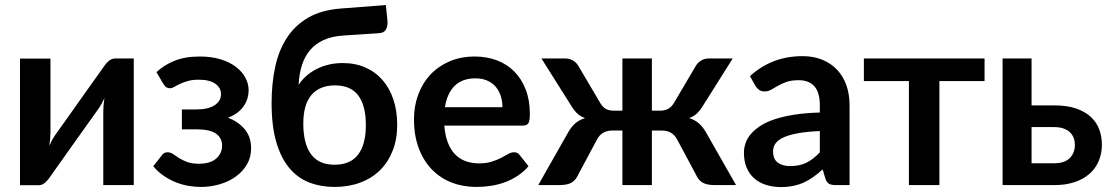

<svg xmlns="http://www.w3.org/2000/svg" viewBox="-20 -750 4506 778"><path d="M522 -513V0H398.5V-299.5Q398.5 -311 399.8 -324.8Q401 -338.5 403 -352.5Q393 -329.5 381 -312Q380 -311 371 -298.2Q362 -285.5 347.8 -265.5Q333.5 -245.5 315.5 -220.2Q297.5 -195 279 -169Q235.5 -107.5 180.5 -30Q173.5 -19.5 162.2 -9.5Q151 0.5 136.5 0.5H61V-512.5H184.5V-213Q184.5 -201.5 183.2 -187.8Q182 -174 180 -160Q191 -184.5 202 -200.5Q202.5 -201.5 211.5 -214Q220.5 -226.5 234.8 -246.5Q249 -266.5 267 -291.8Q285 -317 303.5 -343.5Q347 -405 402.5 -482.5Q409.5 -493.5 421 -503.2Q432.5 -513 447 -513Z M614 -457.5Q643 -485.5 686 -503.2Q729 -521 789 -521Q836.5 -521 873.5 -509.8Q910.5 -498.5 935.8 -479.2Q961 -460 974.2 -435.2Q987.5 -410.5 987.5 -383.5Q987.5 -369 983.2 -353.2Q979 -337.5 969.2 -322.5Q959.5 -307.5 943.5 -294.8Q927.5 -282 904 -273Q946 -257 971.8 -226Q997.5 -195 997.5 -149.5Q997.5 -112 980.2 -83Q963 -54 934.5 -33.8Q906 -13.5 869.2 -3Q832.5 7.5 793.5 7.5Q771.5 7.5 746.2 3.5Q721 -0.5 695.5 -10.2Q670 -20 645.5 -36.2Q621 -52.5 601 -76.5L636.5 -121.5Q644 -133 659 -133Q670.5 -133 681 -125.8Q691.5 -118.5 705.2 -109.8Q719 -101 738 -93.8Q757 -86.5 785.5 -86.5Q832 -86.5 856 -107.5Q880 -128.5 880 -160Q880 -191 855.2 -208.5Q830.5 -226 775 -226H717V-306.5H775Q823.5 -306.5 849.5 -323.5Q875.5 -340.5 875.5 -368.5Q875.5 -394 852.8 -410.5Q830 -427 785.5 -427Q759 -427 740.5 -421.5Q722 -416 708.8 -409.8Q695.5 -403.5 686.5 -398Q677.5 -392.5 669.5 -392.5Q661 -392.5 655 -395.8Q649 -399 642 -410Z M1335.5 -82.5Q1399.5 -82.5 1431 -123.5Q1462.5 -164.5 1462.5 -243.5Q1462.5 -322 1431.8 -363Q1401 -404 1338 -404Q1275 -404 1242 -365.2Q1209 -326.5 1209 -249.5Q1209 -168 1240.2 -125.2Q1271.5 -82.5 1335.5 -82.5ZM1371.5 -606Q1324.5 -603 1291.2 -587.8Q1258 -572.5 1236.2 -546.8Q1214.5 -521 1203.2 -485.2Q1192 -449.5 1190 -406Q1202.5 -425.5 1220.8 -441.8Q1239 -458 1261.8 -469.8Q1284.5 -481.5 1311.2 -488Q1338 -494.5 1368.5 -494.5Q1419.5 -494.5 1460.5 -476.5Q1501.5 -458.5 1530.2 -425.5Q1559 -392.5 1574.2 -346.2Q1589.5 -300 1589.5 -244Q1589.5 -186 1571.2 -139.5Q1553 -93 1519.8 -60.2Q1486.5 -27.5 1439.5 -10Q1392.5 7.5 1335.5 7.5Q1280 7.5 1233.2 -10.5Q1186.5 -28.5 1152.5 -69Q1118.5 -109.5 1099.5 -174.2Q1080.5 -239 1080.5 -332.5Q1080.5 -411 1095 -478.5Q1109.5 -546 1142.5 -596.8Q1175.5 -647.5 1229 -678.5Q1282.5 -709.5 1361 -715.5L1543.5 -729.5L1550 -665.5Q1552 -645 1544 -630.8Q1536 -616.5 1515.5 -615.5Z M2016 -315.5Q2016 -339.5 2009.2 -360.8Q2002.5 -382 1989 -398Q1975.5 -414 1954.8 -423.2Q1934 -432.5 1906.5 -432.5Q1853 -432.5 1822.2 -402Q1791.5 -371.5 1783 -315.5ZM1780.5 -241Q1783.5 -201.5 1794.5 -172.8Q1805.5 -144 1823.5 -125.2Q1841.5 -106.5 1866.2 -97.2Q1891 -88 1921 -88Q1951 -88 1972.8 -95Q1994.5 -102 2010.8 -110.5Q2027 -119 2039.2 -126Q2051.5 -133 2063 -133Q2078.5 -133 2086 -121.5L2121.5 -76.5Q2101 -52.5 2075.5 -36.2Q2050 -20 2022.2 -10.2Q1994.5 -0.5 1965.8 3.5Q1937 7.5 1910 7.5Q1856.5 7.5 1810.5 -10.2Q1764.5 -28 1730.5 -62.8Q1696.5 -97.5 1677 -148.8Q1657.5 -200 1657.5 -267.5Q1657.5 -320 1674.5 -366.2Q1691.5 -412.5 1723.2 -446.8Q1755 -481 1800.8 -501Q1846.5 -521 1904 -521Q1952.5 -521 1993.5 -505.5Q2034.5 -490 2064 -460.2Q2093.5 -430.5 2110.2 -387.2Q2127 -344 2127 -288.5Q2127 -260.5 2121 -250.8Q2115 -241 2098 -241Z M2962.5 0H2877Q2844 0 2827 -10Q2810 -20 2800 -42.5L2724 -184.5Q2714.5 -203 2698.8 -212Q2683 -221 2662 -221H2621.5V0H2502V-221H2461Q2440.5 -221 2424.5 -212Q2408.5 -203 2399 -184.5L2323 -42.5Q2313 -20 2296 -10Q2279 0 2246 0H2161L2281 -211.5Q2293.5 -234 2309.5 -248.8Q2325.5 -263.5 2350.5 -271.5Q2332 -278 2319 -290.2Q2306 -302.5 2294 -322.5L2174 -513H2271.5Q2288.5 -513 2302.8 -504.2Q2317 -495.5 2325 -480.5L2412 -333Q2421.5 -317 2434.2 -309.2Q2447 -301.5 2468 -301.5H2502V-513H2621.5V-301.5H2653Q2674 -301.5 2687.8 -309.2Q2701.5 -317 2711 -333L2798 -480.5Q2806 -495.5 2820.2 -504.2Q2834.5 -513 2852 -513H2949L2829 -322.5Q2817 -302.5 2804 -290.2Q2791 -278 2772.5 -271.5Q2797.5 -263.5 2813.5 -248.8Q2829.5 -234 2842 -211.5Z M3302 -219Q3248.5 -216.5 3212 -209.8Q3175.5 -203 3153.5 -192.5Q3131.5 -182 3122 -168Q3112.5 -154 3112.5 -137.5Q3112.5 -105 3131.8 -91Q3151 -77 3182 -77Q3220 -77 3247.8 -90.8Q3275.5 -104.5 3302 -132.5ZM3019 -441.5Q3107.5 -522.5 3232 -522.5Q3277 -522.5 3312.5 -507.8Q3348 -493 3372.5 -466.8Q3397 -440.5 3409.8 -404Q3422.5 -367.5 3422.5 -324V0H3366.5Q3349 0 3339.5 -5.2Q3330 -10.5 3324.5 -26.5L3313.5 -63.5Q3294 -46 3275.5 -32.8Q3257 -19.5 3237 -10.5Q3217 -1.5 3194.2 3.2Q3171.5 8 3144 8Q3111.5 8 3084 -0.8Q3056.5 -9.5 3036.5 -27Q3016.5 -44.5 3005.5 -70.5Q2994.5 -96.5 2994.5 -131Q2994.5 -150.5 3001 -169.8Q3007.5 -189 3022.2 -206.5Q3037 -224 3060.5 -239.5Q3084 -255 3118.2 -266.5Q3152.5 -278 3198 -285.2Q3243.5 -292.5 3302 -294V-324Q3302 -375.5 3280 -400.2Q3258 -425 3216.5 -425Q3186.5 -425 3166.8 -418Q3147 -411 3132 -402.2Q3117 -393.5 3104.8 -386.5Q3092.5 -379.5 3077.5 -379.5Q3064.5 -379.5 3055.5 -386.2Q3046.5 -393 3041 -402Z M3969.5 -421.5H3786.5V0H3663V-421.5H3480.5V-513H3969.5Z M4252 -88.5Q4294 -88.5 4314.8 -109.5Q4335.5 -130.5 4335.5 -163.5Q4335.5 -177.5 4330.8 -190.5Q4326 -203.5 4316 -213.5Q4306 -223.5 4290 -229.2Q4274 -235 4251.5 -235H4160V-88.5ZM4251 -323Q4304.5 -323 4341.5 -310Q4378.5 -297 4401.5 -275Q4424.5 -253 4434.8 -224.2Q4445 -195.5 4445 -164Q4445 -128 4432.2 -97.8Q4419.5 -67.5 4394.8 -45.8Q4370 -24 4334.2 -12Q4298.5 0 4252.5 0H4042.5V-513H4160V-323Z"/></svg>

Font: Lato 2
Style: Bold
Weight: 700
Designer: Lukasz Dziedzic with Adam Twardoch and Botio Nikoltchev
Foundry: tyPoland Lukasz Dziedzic
Version: Version 2.015; 2015-08-06; http://www.latofonts.com/